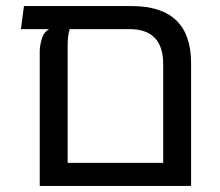

<svg xmlns="http://www.w3.org/2000/svg" viewBox="-20 -613 724 633"><path d="M414 -593Q610 -593 610 -405V0H111V-444Q111 -461 117.5 -484Q124 -507 142 -517H49L59 -593ZM518 -76V-402Q518 -517 407 -517H210Q206 -507 204.5 -492Q203 -477 203 -462V-76Z"/></svg>

Font: Go Noto Current
Style: Regular
Weight: 400
Designer: Monotype Design Team
Foundry: Monotype Imaging Inc.
Version: Version 2.007; ttfautohint (v1.8) -l 8 -r 50 -G 200 -x 14 -D